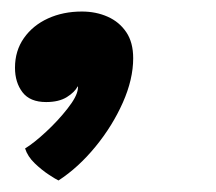

<svg xmlns="http://www.w3.org/2000/svg" viewBox="-20 -177 374 333"><path d="M81.5 136Q77 134 64.8 126Q52.5 118 40.2 106.2Q28 94.5 23.5 80.5Q39 71 60 51.5Q81 32 97.2 11.2Q113.5 -9.5 115 -22.5Q115.5 -26 115 -27.5Q109.5 -17 95.8 -8.5Q82 0 60 0Q32 0 19 -17Q6 -34 6 -59.5Q6 -89 21.5 -111Q37 -133 63.2 -145Q89.5 -157 122 -157Q146.5 -157 166.8 -148Q187 -139 199 -121.2Q211 -103.5 211 -76Q211 -39.5 193 1Q175 41.5 145.5 77.5Q116 113.5 81.5 136Z"/></svg>

Font: Grandstander Thin Medium
Style: Italic
Weight: 500
Italic angle: -15°
Version: Version 1.200